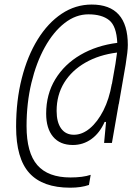

<svg xmlns="http://www.w3.org/2000/svg" viewBox="-20 -723 626 861"><path d="M294.9 118.7Q171.4 118.7 111.8 53.2Q52.2 -12.2 52.2 -154.8Q52.2 -272 77.6 -371.8Q103 -471.7 148.9 -545.9Q194.8 -620.1 256.6 -661.4Q318.4 -702.6 391.1 -702.6Q553.2 -702.6 553.2 -521.5Q553.2 -493.2 543.5 -433.6Q533.7 -374 512.7 -255.9H512.2L481.9 -82H446.8L455.6 -176.3H449.2Q427.2 -126.5 390.1 -99.6Q353 -72.8 306.6 -72.8Q249 -72.8 218 -109.9Q187 -147 187 -213.4Q187 -300.3 228 -367.7Q269 -435.1 341.1 -477.1Q413.1 -519 505.9 -530.8Q502.4 -606 469.7 -632.3Q437 -658.7 376.5 -658.7Q319.8 -658.7 269.5 -619.4Q219.2 -580.1 180.9 -511Q142.6 -441.9 120.8 -351.1Q99.1 -260.3 99.1 -157.7Q99.1 -37.6 147.5 17.6Q195.8 72.8 295.9 72.8Q351.6 72.8 386.7 61L378.9 106.4Q343.8 118.7 294.9 118.7ZM504.9 -487.3Q423.8 -477.1 362.8 -442.1Q301.8 -407.2 267.8 -352.1Q233.9 -296.9 233.9 -225.6Q233.9 -174.8 254.2 -146.7Q274.4 -118.7 311.5 -118.7Q348.6 -118.7 383.1 -147.5Q417.5 -176.3 443.6 -227.5Q469.7 -278.8 481.4 -346.7H481.9Q492.7 -405.3 497.8 -437.3Q502.9 -469.2 504.9 -487.3Z"/></svg>

Font: Cascadia Mono PL ExtraLight
Style: Italic
Weight: 200
Italic angle: -10°
Monospace: yes
Designer: Aaron Bell
Foundry: Saja Typeworks
Version: Version 2404.023; ttfautohint (v1.8.4)